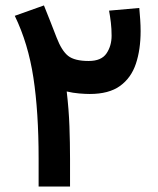

<svg xmlns="http://www.w3.org/2000/svg" viewBox="-20 -684 579 704"><path d="M490.7 -654.8Q492.7 -633.8 494.1 -612.1Q495.6 -590.3 495.6 -569.8Q495.6 -502.4 478.3 -450.4Q460.9 -398.4 420.2 -368.9Q379.4 -339.4 309.1 -339.4Q293.5 -339.4 270.3 -341.3Q247.1 -343.3 224.6 -348.6Q232.4 -282.2 234.6 -220.7Q236.8 -159.2 236.8 -101.6V0H121.6V-103Q121.6 -273.4 102.5 -398.9Q83.5 -524.4 34.2 -626L141.1 -664.1Q154.8 -630.9 164.6 -605.2Q174.3 -579.6 187.5 -546.4Q206.1 -498 229.7 -479.2Q253.4 -460.4 305.2 -460.4Q351.6 -460.4 370.4 -488Q389.2 -515.6 389.2 -553.2Q389.2 -578.1 386.5 -601.1Q383.8 -624 379.9 -645Z"/></svg>

Font: Vazirmatn UI NL SemiBold
Style: Regular
Weight: 600
Designer: Saber Rastikerdar
Foundry: Saber Rastikerdar
Version: Version 33.003